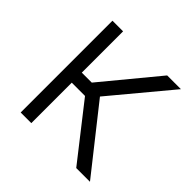

<svg xmlns="http://www.w3.org/2000/svg" viewBox="-145 -676 807 807"><g transform="rotate(45 258.0 -272.5)"><path d="M146.7 -545.5V-300.1H206L408.7 -545.5H490.4L271.7 -283L495.4 0H413.7L225.5 -240.4H146.7V0H83.5V-545.5Z"/></g></svg>

Font: Inter P Light
Style: Regular
Weight: 300
Designer: Rasmus Andersson
Foundry: rsms
Version: Version 3.018;git-588b23468